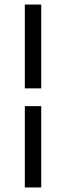

<svg xmlns="http://www.w3.org/2000/svg" viewBox="-20 -672 290 843"><path d="M89 -284V-652H161V-284ZM89 151V-206H161V151Z"/></svg>

Font: Inconsolata UltraCondensed Bold
Style: Regular
Weight: 700
Width: 1
Monospace: yes
Designer: Raph Levien, Cyreal, Brenton Simpson
Foundry: Raph Levien, Cyreal, Google
Version: Version 3.001; ttfautohint (v1.8.2.53-6de2)